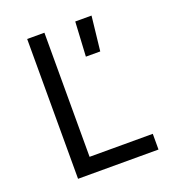

<svg xmlns="http://www.w3.org/2000/svg" viewBox="-132 -836 865 942"><g transform="rotate(-20 300.0 -365.0)"><path d="M115 0V-730H205V-82H535V0ZM356 -550 366 -730H451L431 -550Z"/></g></svg>

Font: Liga JetBrainsMono Nerd Font
Style: Regular
Weight: 400
Designer: Philipp Nurullin, Konstantin Bulenkov
Foundry: JetBrains
Version: Version 2.225; ttfautohint (v1.8.3)